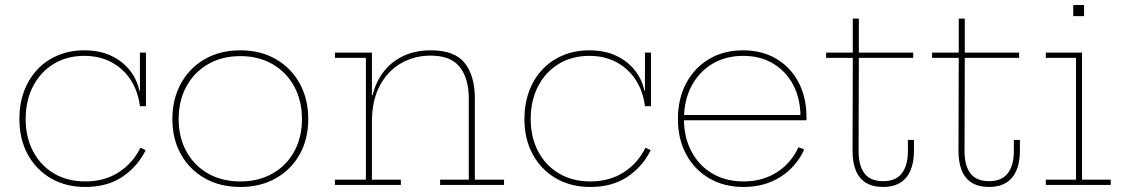

<svg xmlns="http://www.w3.org/2000/svg" viewBox="-20 -735 4463 763"><path d="M319 8Q241 8 182 -26.5Q123 -61 90 -121.8Q57 -182.5 57 -262Q57 -322 75.5 -372Q94 -422 128.2 -458.5Q162.5 -495 210 -515Q257.5 -535 315 -535Q377 -535 422.8 -513Q468.5 -491 496.8 -454.5Q525 -418 534 -374H542L536 -313Q528.5 -373 499 -418Q469.5 -463 422.5 -488Q375.5 -513 315 -513Q245.5 -513 193 -480.8Q140.5 -448.5 111.2 -392Q82 -335.5 82 -262Q82 -189 111.8 -133Q141.5 -77 194.8 -45.5Q248 -14 319 -14Q395 -14 451.5 -50.2Q508 -86.5 538 -148L559 -138Q525.5 -71.5 465.5 -31.8Q405.5 8 319 8ZM536 -313V-526H560V-313Z M935 8Q854.5 8 793.8 -26.5Q733 -61 699 -121.8Q665 -182.5 665 -262Q665 -341.5 699 -403.2Q733 -465 793.8 -500Q854.5 -535 935 -535Q1015.5 -535 1076.2 -500Q1137 -465 1171 -403.2Q1205 -341.5 1205 -262Q1205 -182.5 1171 -121.8Q1137 -61 1076.2 -26.5Q1015.5 8 935 8ZM935 -14Q1008 -14 1063.2 -45.5Q1118.5 -77 1149.2 -133Q1180 -189 1180 -262Q1180 -335 1149.2 -391.5Q1118.5 -448 1063.2 -480Q1008 -512 935 -512Q862 -512 806.8 -480Q751.5 -448 720.8 -391.5Q690 -335 690 -262Q690 -189 720.8 -133Q751.5 -77 806.8 -45.5Q862 -14 935 -14Z M1458 -21H1573V0H1311V-21H1434V-505H1311V-526H1458ZM1843 -21V-342Q1843 -422.5 1807.5 -468.2Q1772 -514 1691 -514Q1627 -514 1574 -483.8Q1521 -453.5 1489.5 -394.8Q1458 -336 1458 -251L1451 -357H1461Q1473 -408 1503.2 -448.2Q1533.5 -488.5 1581.2 -511.8Q1629 -535 1693 -535Q1787 -535 1827 -484.2Q1867 -433.5 1867 -344V-21H1983V0H1729V-21Z M2326 8Q2248 8 2189 -26.5Q2130 -61 2097 -121.8Q2064 -182.5 2064 -262Q2064 -322 2082.5 -372Q2101 -422 2135.2 -458.5Q2169.5 -495 2217 -515Q2264.5 -535 2322 -535Q2384 -535 2429.8 -513Q2475.5 -491 2503.8 -454.5Q2532 -418 2541 -374H2549L2543 -313Q2535.5 -373 2506 -418Q2476.5 -463 2429.5 -488Q2382.5 -513 2322 -513Q2252.5 -513 2200 -480.8Q2147.5 -448.5 2118.2 -392Q2089 -335.5 2089 -262Q2089 -189 2118.8 -133Q2148.5 -77 2201.8 -45.5Q2255 -14 2326 -14Q2402 -14 2458.5 -50.2Q2515 -86.5 2545 -148L2566 -138Q2532.5 -71.5 2472.5 -31.8Q2412.5 8 2326 8ZM2543 -313V-526H2567V-313Z M2935 8Q2857 8 2798.2 -26.5Q2739.5 -61 2706.8 -121.8Q2674 -182.5 2674 -262Q2674 -342 2706.5 -403.5Q2739 -465 2797.2 -500Q2855.5 -535 2933 -535Q3009 -535 3065.8 -501Q3122.5 -467 3153.8 -407Q3185 -347 3185 -269Q3185 -265.5 3185 -262.5Q3185 -259.5 3185 -257H3161Q3161 -260 3161 -263.8Q3161 -267.5 3161 -271Q3161 -342 3132.8 -396.5Q3104.5 -451 3053.2 -482Q3002 -513 2933 -513Q2863 -513 2810 -480.8Q2757 -448.5 2727.5 -392Q2698 -335.5 2698 -262Q2698 -189 2727.8 -133Q2757.5 -77 2810.8 -45.5Q2864 -14 2935 -14Q3010 -14 3067 -50.2Q3124 -86.5 3153 -150L3176 -141Q3144.5 -72 3081.5 -32Q3018.5 8 2935 8ZM2689 -257V-278H3177L3183 -257Z M3392 -135Q3392 -77.5 3415.2 -46.2Q3438.5 -15 3490 -15Q3539.5 -15 3563.8 -46.2Q3588 -77.5 3588 -135V-179H3612V-135Q3612 -89.5 3598.2 -57.5Q3584.5 -25.5 3557.2 -8.8Q3530 8 3490 8Q3448 8 3421 -8.8Q3394 -25.5 3381 -57.5Q3368 -89.5 3368 -135L3369 -505H3263V-526H3369V-661H3393V-526H3609V-505H3393Z M3813 -135Q3813 -77.5 3836.2 -46.2Q3859.5 -15 3911 -15Q3960.5 -15 3984.8 -46.2Q4009 -77.5 4009 -135V-179H4033V-135Q4033 -89.5 4019.2 -57.5Q4005.5 -25.5 3978.2 -8.8Q3951 8 3911 8Q3869 8 3842 -8.8Q3815 -25.5 3802 -57.5Q3789 -89.5 3789 -135L3790 -505H3684V-526H3790V-661H3814V-526H4030V-505H3814Z M4280 -21H4394V0H4136V-21H4256V-505H4136V-526H4280ZM4245 -715H4288V-671H4245Z"/></svg>

Font: Hepta Slab ExtraLight ExtraLight
Style: Regular
Weight: 250
Version: Version 1.102